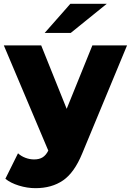

<svg xmlns="http://www.w3.org/2000/svg" viewBox="-31 -779 683 1002"><path d="M632 -542 398 22Q357 122 298 162.5Q239 203 154 203Q111 203 67.5 189.5Q24 176 -3 154L63 21Q79 36 101.5 44.5Q124 53 147 53Q174 53 191.5 42Q209 31 221 7L-11 -542H184L317 -211L451 -542ZM336 -759H526L338 -607H202Z"/></svg>

Font: Idrija
Style: Regular
Weight: 800
Designer: Julieta Ulanovsky
Foundry: Julieta Ulanovsky
Version: Version 7.200